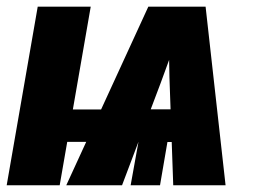

<svg xmlns="http://www.w3.org/2000/svg" viewBox="-33 -548 752 568"><path d="M375.5 -224.1 358.4 -128.4H35.6L52.7 -224.1ZM442.4 -302.7 328.1 0H163.1L405.8 -528.3H524.9ZM479.5 0 468.3 -318.4 464.4 -528.3H575.2L634.3 0ZM609.4 -224.6 592.3 -127.9H256.8L273.9 -224.6ZM469.7 -170.9 440.4 0H353.5L384.3 -170.9ZM235.4 -528.3 143.6 0H-13.2L78.6 -528.3Z"/></svg>

Font: Roboto Condensed Black
Style: Italic
Weight: 900
Italic angle: -12°
Designer: Christian Robertson
Foundry: Google
Version: Version 3.008; 2023